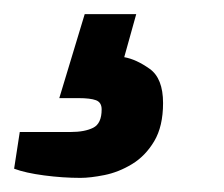

<svg xmlns="http://www.w3.org/2000/svg" viewBox="-99 -50 317 272"><path d="M15 202Q-10 202 -36.5 198.5Q-63 195 -79 189L-71 137H1Q21 137 33 131Q45 125 45 105Q45 95 37 92Q29 89 12 89H-15L21 -30H94L77 31Q94 34 113 47.5Q132 61 132 96Q132 129 119.5 150Q107 171 88 182.5Q69 194 49 198Q29 202 15 202Z"/></svg>

Font: Archivo Condensed ExtraBold
Style: Italic
Weight: 800
Width: 3
Italic angle: -10°
Designer: Hector Gatti
Foundry: Omnibus-Type
Version: Version 2.001